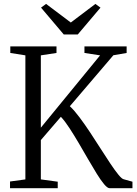

<svg xmlns="http://www.w3.org/2000/svg" viewBox="-20 -986 716 1006"><path d="M32.5 0V-35L113 -46V-696L34 -708.5V-743H276V-708.5L194 -696V-317L504.5 -696L422.5 -708.5V-743H643.5V-708.5L574 -696.5L346 -429.5Q370 -407 397.2 -370.5Q424.5 -334 452.8 -291.2Q481 -248.5 508 -206Q535 -163.5 558.8 -128Q582.5 -92.5 600.8 -70.2Q619 -48 629 -46.5L674 -34V0H554Q543 0 525.5 -20.8Q508 -41.5 486.8 -76Q465.5 -110.5 441.5 -152Q417.5 -193.5 392.8 -235.8Q368 -278 344.2 -314.5Q320.5 -351 299 -374L194 -252V-46L282.5 -34V0ZM314 -805.5 195 -946 221.5 -965.5 351 -868 480 -965.5 506.5 -946 387.5 -805.5Z"/></svg>

Font: Merriweather 60pt Light
Style: Regular
Weight: 300
Version: Version 2.100